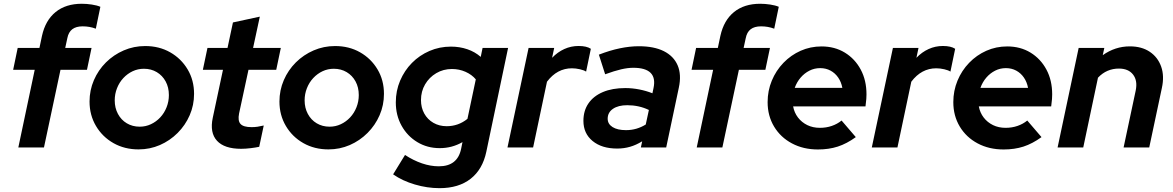

<svg xmlns="http://www.w3.org/2000/svg" viewBox="-20 -772 6140 1005"><path d="M75.9 0 161.7 -406.5H48.8L72.6 -521H186.4L199.8 -584.5Q217.7 -665.7 271.1 -709Q324.5 -752.3 407.9 -752.3Q433.2 -752.3 460.6 -748.2Q487.9 -744.1 505.4 -736.4L481.6 -621.8Q464.9 -628.1 448 -631.1Q431.1 -634.1 412.5 -634.1Q378.2 -634.1 358.4 -619Q338.5 -603.9 332.4 -572.1L321.4 -521H459.2L435.2 -406.5H296.6L210.1 0Z M705.3 10Q631.9 10 574 -22.8Q516.1 -55.6 482.4 -112.6Q448.7 -169.6 448.7 -240.4Q448.7 -299.6 471.5 -352.4Q494.3 -405.2 534.6 -445.3Q575 -485.4 627.8 -508.2Q680.6 -531 739.9 -531Q813.3 -531 870.8 -498.2Q928.3 -465.5 962 -408.9Q995.8 -352.4 995.8 -280.6Q995.8 -221.5 973 -169Q950.2 -116.5 909.8 -76.1Q869.5 -35.7 817 -12.8Q764.6 10 705.3 10ZM711.2 -108.9Q742.6 -108.9 770.1 -121.9Q797.6 -134.8 818.8 -157.5Q840.1 -180.3 852 -210.6Q864 -240.9 864 -274.4Q864 -314.7 847.1 -345.7Q830.3 -376.7 800.7 -394.4Q771 -412.1 733.4 -412.1Q701.9 -412.1 674.4 -399.2Q646.9 -386.2 625.7 -363.5Q604.4 -340.7 592.5 -310.4Q580.5 -280.2 580.5 -246.6Q580.5 -207.2 597.4 -175.7Q614.2 -144.2 643.8 -126.6Q673.5 -108.9 711.2 -108.9Z M1242.3 6.9Q1154.5 6.9 1115.8 -35.2Q1077.1 -77.3 1093.7 -155.5L1147.1 -406.5H1041.8L1065.9 -521H1170.9L1199.3 -654.5L1340 -684.9L1304.7 -521H1449.9L1425.9 -406.5H1280.6L1231.4 -177.9Q1223.8 -139.9 1239 -123.2Q1254.2 -106.5 1296.8 -106.5Q1312.9 -106.5 1327.7 -108.6Q1342.5 -110.8 1360.5 -115.1L1336.8 -3.6Q1318.6 0.4 1292 3.6Q1265.3 6.9 1242.3 6.9Z M1699.3 10Q1625.9 10 1568 -22.8Q1510.1 -55.6 1476.4 -112.6Q1442.7 -169.6 1442.7 -240.4Q1442.7 -299.6 1465.5 -352.4Q1488.3 -405.2 1528.6 -445.3Q1569 -485.4 1621.8 -508.2Q1674.6 -531 1733.9 -531Q1807.3 -531 1864.8 -498.2Q1922.3 -465.5 1956 -408.9Q1989.8 -352.4 1989.8 -280.6Q1989.8 -221.5 1967 -169Q1944.2 -116.5 1903.8 -76.1Q1863.5 -35.7 1811 -12.8Q1758.6 10 1699.3 10ZM1705.2 -108.9Q1736.6 -108.9 1764.1 -121.9Q1791.6 -134.8 1812.8 -157.5Q1834.1 -180.3 1846 -210.6Q1858 -240.9 1858 -274.4Q1858 -314.7 1841.1 -345.7Q1824.3 -376.7 1794.7 -394.4Q1765 -412.1 1727.4 -412.1Q1695.9 -412.1 1668.4 -399.2Q1640.9 -386.2 1619.7 -363.5Q1598.4 -340.7 1586.5 -310.4Q1574.5 -280.2 1574.5 -246.6Q1574.5 -207.2 1591.4 -175.7Q1608.2 -144.2 1637.8 -126.6Q1667.5 -108.9 1705.2 -108.9Z M2280.7 212.9Q2216.4 212.9 2151.4 193.7Q2086.4 174.6 2037.7 140.6L2100 39.1Q2144 67.9 2189 83.2Q2234 98.5 2277 98.5Q2374.7 98.5 2393.6 7.4L2400.8 -28.1Q2346.1 3.4 2281.9 3.4Q2216.7 3.4 2164.6 -28Q2112.4 -59.4 2082.1 -113.8Q2051.8 -168.2 2051.8 -236.3Q2051.8 -296.7 2074.4 -349.8Q2097 -402.9 2136.3 -442.7Q2175.6 -482.6 2228.1 -505.3Q2280.6 -528 2340.4 -528Q2386.1 -528 2426.2 -514.3Q2466.3 -500.6 2496.3 -474.2L2506 -521H2639.5L2525.6 22.3Q2506.2 114.7 2443.5 163.8Q2380.8 212.9 2280.7 212.9ZM2317.9 -111.4Q2379 -111.4 2426.8 -149.9L2470.5 -356.6Q2449.8 -381.4 2416.7 -396.1Q2383.6 -410.8 2345.3 -410.8Q2300.5 -410.8 2263.5 -389Q2226.5 -367.1 2205.1 -330.4Q2183.6 -293.7 2183.6 -248Q2183.6 -208.8 2200.7 -177.8Q2217.8 -146.8 2248.5 -129.1Q2279.2 -111.4 2317.9 -111.4Z M2636.3 0 2746.8 -521H2880.8L2869.9 -469.5Q2898.7 -499.5 2933.9 -515.4Q2969.1 -531.3 3008.2 -531.3Q3050.7 -531.3 3072.7 -516.6L3047.9 -397.1Q3037.9 -404.2 3015.9 -409.4Q2993.8 -414.5 2973.8 -414.5Q2896.1 -414.5 2843.1 -344.3L2770.5 0Z M3210.6 5.6Q3130 5.6 3081.9 -33.9Q3033.8 -73.3 3033.8 -139.4Q3033.8 -192.7 3060.3 -231Q3086.7 -269.3 3135.9 -290.2Q3185.1 -311 3252.9 -311Q3289.7 -311 3326.2 -303.8Q3362.7 -296.6 3395 -283.8L3400.8 -311.3Q3412 -364.3 3385.3 -390.8Q3358.7 -417.2 3294.7 -417.2Q3266.3 -417.2 3231.5 -409.2Q3196.7 -401.1 3147.6 -383.2L3114.7 -485.9Q3173.1 -508.6 3225.3 -519.3Q3277.4 -530 3323.9 -530Q3403.3 -530 3454.8 -504.2Q3506.3 -478.3 3527.1 -429.8Q3547.8 -381.3 3533.3 -313.4L3467.1 0H3334.5L3341.4 -32.4Q3309.5 -12.7 3277.7 -3.6Q3245.8 5.6 3210.6 5.6ZM3256.8 -90.8Q3285 -90.8 3310.9 -98.3Q3336.7 -105.8 3360.1 -120.3L3376.5 -196.4Q3324.6 -221.3 3263.3 -221.3Q3216 -221.3 3188.4 -202.3Q3160.8 -183.3 3160.8 -150.7Q3160.8 -123 3186.3 -106.9Q3211.9 -90.8 3256.8 -90.8Z M3626.9 0 3712.7 -406.5H3599.8L3623.6 -521H3737.4L3750.8 -584.5Q3768.7 -665.7 3822.1 -709Q3875.5 -752.3 3958.9 -752.3Q3984.2 -752.3 4011.6 -748.2Q4038.9 -744.1 4056.4 -736.4L4032.6 -621.8Q4015.9 -628.1 3999 -631.1Q3982.1 -634.1 3963.5 -634.1Q3929.2 -634.1 3909.4 -619Q3889.5 -603.9 3883.4 -572.1L3872.4 -521H4010.2L3986.2 -406.5H3847.6L3761.1 0Z M4261.4 10.4Q4185 10.4 4125.4 -21.4Q4065.7 -53.1 4031.8 -109.5Q3998 -165.9 3998 -237.4Q3998 -296.9 4019.9 -349.8Q4041.8 -402.7 4080.9 -443.2Q4119.9 -483.6 4170.9 -506.3Q4222 -529 4280.3 -529Q4349.2 -529 4402.2 -496.6Q4455.2 -464.2 4485.3 -407.9Q4515.5 -351.7 4515.5 -278Q4515.5 -267.3 4514.6 -254Q4513.8 -240.7 4510.3 -215.1H4131.5Q4137.5 -182.3 4156.9 -156.9Q4176.4 -131.5 4205.7 -117.2Q4235 -102.9 4271.6 -102.9Q4305 -102.9 4333.9 -112.9Q4362.9 -122.8 4385.1 -141.1L4459.6 -54.3Q4412.2 -19.9 4365.2 -4.7Q4318.3 10.4 4261.4 10.4ZM4139.9 -312H4389.2Q4383.4 -343 4367.3 -366.2Q4351.3 -389.4 4327.2 -402.4Q4303.1 -415.4 4273.3 -415.4Q4242.7 -415.4 4216.6 -402Q4190.5 -388.7 4170.7 -365.7Q4150.9 -342.7 4139.9 -312Z M4543.3 0 4653.8 -521H4787.8L4776.9 -469.5Q4805.7 -499.5 4840.9 -515.4Q4876.1 -531.3 4915.2 -531.3Q4957.7 -531.3 4979.7 -516.6L4954.9 -397.1Q4944.9 -404.2 4922.9 -409.4Q4900.8 -414.5 4880.8 -414.5Q4803.1 -414.5 4750.1 -344.3L4677.5 0Z M5233.4 10.4Q5157 10.4 5097.4 -21.4Q5037.7 -53.1 5003.8 -109.5Q4970 -165.9 4970 -237.4Q4970 -296.9 4991.9 -349.8Q5013.8 -402.7 5052.9 -443.2Q5091.9 -483.6 5142.9 -506.3Q5194 -529 5252.3 -529Q5321.2 -529 5374.2 -496.6Q5427.2 -464.2 5457.3 -407.9Q5487.5 -351.7 5487.5 -278Q5487.5 -267.3 5486.6 -254Q5485.8 -240.7 5482.3 -215.1H5103.5Q5109.5 -182.3 5128.9 -156.9Q5148.4 -131.5 5177.7 -117.2Q5207 -102.9 5243.6 -102.9Q5277 -102.9 5305.9 -112.9Q5334.9 -122.8 5357.1 -141.1L5431.6 -54.3Q5384.2 -19.9 5337.2 -4.7Q5290.3 10.4 5233.4 10.4ZM5111.9 -312H5361.2Q5355.4 -343 5339.3 -366.2Q5323.3 -389.4 5299.2 -402.4Q5275.1 -415.4 5245.3 -415.4Q5214.7 -415.4 5188.6 -402Q5162.5 -388.7 5142.7 -365.7Q5122.9 -342.7 5111.9 -312Z M5515.8 0 5626.1 -521H5760.4L5752.2 -483.2Q5817.1 -529.3 5894.2 -529.3Q5956.1 -529.3 5998.4 -500.9Q6040.6 -472.5 6058 -423.3Q6075.4 -374.2 6061.6 -311.3L5995.5 0H5861.3L5924.7 -298Q5935.4 -349.8 5911 -381.5Q5886.6 -413.1 5836.6 -413.1Q5804.9 -413.1 5777.3 -401.2Q5749.8 -389.3 5727.2 -365.3L5650.1 0Z"/></svg>

Font: Red Hat Display
Style: Italic
Weight: 300
Italic angle: -12°
Designer: Pentagram, MCKL
Foundry: Pentagram, MCKL
Version: Version 1.023